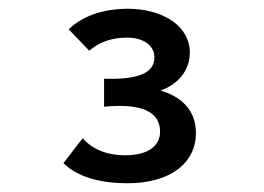

<svg xmlns="http://www.w3.org/2000/svg" viewBox="-20 -658 603 439"><path d="M271 -239C372 -239 428 -287 428 -354C428 -410 389 -439 347 -451C384 -464 414 -494 414 -538C414 -597 355 -638 271 -638C224 -638 172 -625 137 -591L184 -542C208 -563 238 -572 270 -572C308 -572 333 -554 333 -527C333 -498 310 -475 218 -478V-414C301 -422 346 -404 346 -357C346 -324 318 -303 267 -303C222 -303 190 -318 169 -342L125 -285C157 -253 211 -239 271 -239Z"/></svg>

Font: Inconsolata SemiExpanded
Style: Bold
Weight: 700
Width: 6
Monospace: yes
Designer: Raph Levien, Cyreal, Brenton Simpson
Foundry: Raph Levien, Cyreal, Google
Version: Version 3.100